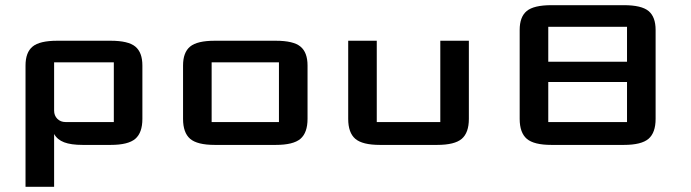

<svg xmlns="http://www.w3.org/2000/svg" viewBox="-20 -557 2657 738"><path d="M188 -131.8Q188 -112.8 200.4 -100.3Q212.9 -87.9 231.9 -87.9H417.5V-317.4H188ZM527.3 -100.1Q527.3 -46.9 500 -23.4Q472.7 0 405.3 0H297.9Q252.9 0 226.6 -10Q200.2 -20 188 -42V161.1H78.1V-305.2Q78.1 -355.5 105.2 -377.9Q132.3 -400.4 200.2 -400.4H405.3Q473.1 -400.4 500.2 -377.9Q527.3 -355.5 527.3 -305.2Z M1052.2 -317.4H793.5V-87.9H1052.2ZM1162.1 -100.1Q1162.1 -46.9 1134.8 -23.4Q1107.4 0 1040 0H805.7Q738.3 0 710.9 -23.4Q683.6 -46.9 683.6 -100.1V-305.2Q683.6 -355.5 710.7 -377.9Q737.8 -400.4 805.7 -400.4H1040Q1107.9 -400.4 1135 -377.9Q1162.1 -355.5 1162.1 -305.2Z M1440.4 0Q1373 0 1345.7 -23.4Q1318.4 -46.9 1318.4 -100.1V-400.4H1428.2V-87.9H1672.4V-400.4H1782.2V-100.1Q1782.2 -46.9 1754.9 -23.4Q1727.5 0 1660.2 0Z M2500 -100.1Q2500 -46.9 2472.7 -23.4Q2445.3 0 2377.9 0H2099.6Q2032.2 0 2004.9 -23.4Q1977.5 -46.9 1977.5 -100.1V-441.9Q1977.5 -492.2 2004.6 -514.6Q2031.7 -537.1 2099.6 -537.1H2377.9Q2445.8 -537.1 2472.9 -514.6Q2500 -492.2 2500 -441.9ZM2390.1 -454.1H2087.4V-319.8H2390.1ZM2390.1 -241.7H2087.4V-87.9H2390.1Z"/></svg>

Font: Squarish Sans CT
Style: Regular
Weight: 400
Version: Version 0.9